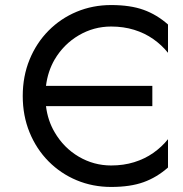

<svg xmlns="http://www.w3.org/2000/svg" viewBox="-20 -730 725 760"><path d="M162 -310Q169 -253 196 -207Q232 -145 291.5 -110Q351 -75 420 -75Q469 -75 511 -88Q553 -101 586.5 -124.5Q620 -148 645 -179V-67Q601 -28 548.5 -9Q496 10 420 10Q347 10 283.5 -16.5Q220 -43 172 -91.5Q124 -140 97 -206Q70 -272 70 -350Q70 -428 97 -494Q124 -560 172 -608.5Q220 -657 283.5 -683.5Q347 -710 420 -710Q496 -710 548.5 -691Q601 -672 645 -633V-521Q620 -552 586.5 -575.5Q553 -599 511 -612Q469 -625 420 -625Q351 -625 291.5 -590Q232 -555 196 -494Q169 -447 162 -390H583V-310Z"/></svg>

Font: Jost
Style: Regular
Weight: 400
Version: Version 3.710